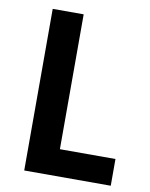

<svg xmlns="http://www.w3.org/2000/svg" viewBox="-80 -760 641 819"><g transform="rotate(10 240.0 -350.0)"><path d="M215.8 -700H81.7V0H456.5V-115.8H144.5L215.8 -55Z"/></g></svg>

Font: Tilda Sans VF
Style: Regular
Weight: 400
Designer: ParaType Ltd
Foundry: ParaType Ltd
Version: Version 1.010